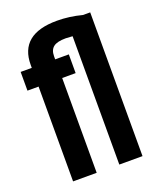

<svg xmlns="http://www.w3.org/2000/svg" viewBox="-140 -839 763 925"><g transform="rotate(-20 241.5 -377.0)"><path d="M429 -737V0H310V-658Q286 -660 275 -660Q231 -660 212 -645Q193 -630 193 -598V-582H263V-486H194V0H73V-486H16V-582H73V-597Q73 -754 264 -754Q327 -754 392 -737Z"/></g></svg>

Font: Khand Semibold
Style: Regular
Weight: 600
Designer: Devanagari: Sanchit Sawaria, Jyotish Sonowal; Latin: Satya Rajpurohit
Foundry: Indian Type Foundry
Version: Version 1.100;PS 1.0;hotconv 1.0.78;makeotf.lib2.5.61930; tt